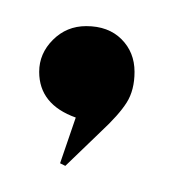

<svg xmlns="http://www.w3.org/2000/svg" viewBox="-20 -694 133 147"><path d="M83 -639Q83 -625 77 -615.5Q71 -606 57 -593L30 -567L26 -569L38 -604Q10 -614 10 -639Q10 -653 20.5 -663.5Q31 -674 46 -674Q63 -674 73 -664Q83 -654 83 -639Z"/></svg>

Font: FFF_tuoi-tre Text
Style: Regular
Weight: 700
Designer: bBox Type GmbH
Foundry: bBox Type GmbH
Version: Version 1.001